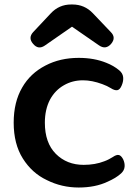

<svg xmlns="http://www.w3.org/2000/svg" viewBox="-20 -825 624 856"><path d="M331 11Q255 11 189 -22Q123 -53 82 -118Q41 -183 41 -278Q41 -370 79 -435Q115 -498 183 -533Q248 -567 331 -567Q400 -567 454 -545Q487 -532 511 -512Q527 -499 529 -481.5Q531 -464 523 -445Q515 -425 503 -423Q491 -421 474 -432Q458 -442 436 -450Q390 -467 350 -467Q303 -467 265 -445Q226 -423 203 -381Q180 -337 180 -278Q180 -188 229 -139Q278 -90 353 -90Q404 -90 445 -106Q456 -110 465.5 -115Q475 -120 483 -125Q499 -136 509.5 -134Q520 -132 529 -115Q537 -98 535.5 -81.5Q534 -65 520 -52Q508 -41 493 -32Q478 -23 460 -15Q405 11 331 11ZM301 -706 180 -622Q151 -602 128 -629Q104 -656 128 -682L206 -765Q243 -805 297 -805H303Q357 -805 394 -766L474 -682Q499 -657 475 -629Q451 -602 421 -623Z"/></svg>

Font: MaokenZhuyuanTi
Style: Regular
Weight: 400
Designer: Fontworks Inc & LongZhuTi team: ZERO子、时光羊、荆南、频凡、刘鹏、Little White Dog、帆影Magmeta、奈白不弍、白日月球、ChaoTawei、雨三（排名不分先后）
Version: Version 1.000; 20230222